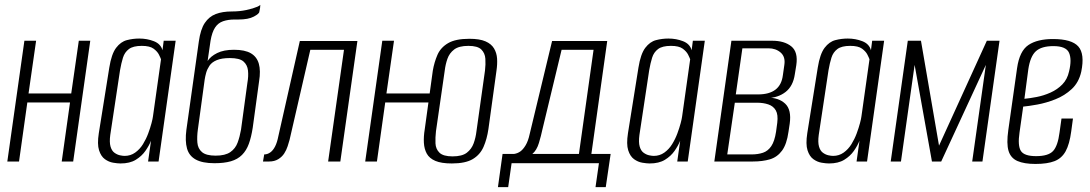

<svg xmlns="http://www.w3.org/2000/svg" viewBox="-20 -662 4469 787"><path d="M10 0 80 -495H128L97 -279H272L303 -495H350L280 0H233L267 -242H92L58 0Z M474 8Q462 8 444 5Q426 2 410 -9.5Q394 -21 386 -46Q378 -71 385 -116L428 -385Q437 -441 456 -466Q475 -491 500 -497.5Q525 -504 551 -504Q583 -504 611 -493Q639 -482 646 -456L651 -495H700L630 0H587L599 -85Q591 -65 576 -43.5Q561 -22 536.5 -7Q512 8 474 8ZM491 -23Q515 -23 534 -36.5Q553 -50 566 -71Q579 -92 587.5 -115Q596 -138 601 -157Q606 -176 607 -185L640 -419Q638 -425 631.5 -438Q625 -451 609.5 -462.5Q594 -474 561 -474Q526 -474 508.5 -461Q491 -448 484 -425.5Q477 -403 472 -374L432 -109Q428 -79 433 -61.5Q438 -44 449 -36Q460 -28 471.5 -25.5Q483 -23 491 -23Z M859 7Q810 7 782.5 -8Q755 -23 746.5 -53.5Q738 -84 744 -130L795 -492Q802 -542 819.5 -568Q837 -594 864.5 -604.5Q892 -615 930 -615Q946 -615 961 -616.5Q976 -618 990 -621Q1004 -624 1015.5 -627.5Q1027 -631 1035 -634.5Q1043 -638 1047 -642Q1047 -636 1046 -629.5Q1045 -623 1043 -614Q1043 -606 1020.5 -594Q998 -582 957 -582H941Q915 -582 894.5 -575Q874 -568 861.5 -549Q849 -530 843 -495L831 -412Q843 -431 870 -444.5Q897 -458 939 -458Q984 -458 1008.5 -443.5Q1033 -429 1041 -400.5Q1049 -372 1042 -329L1016 -139Q1010 -100 1000 -72.5Q990 -45 972 -27Q954 -9 926.5 -1Q899 7 859 7ZM864 -24Q903 -24 924 -38.5Q945 -53 954 -77.5Q963 -102 968 -131L994 -322Q999 -350 996.5 -373Q994 -396 978 -410Q962 -424 922 -424Q889 -424 868.5 -415.5Q848 -407 838.5 -392.5Q829 -378 825 -363.5Q821 -349 819 -336L791 -131Q787 -102 789 -77.5Q791 -53 808 -38.5Q825 -24 864 -24Z M1058 0 1063 -29Q1076 -29 1087.5 -37Q1099 -45 1107.5 -61.5Q1116 -78 1121 -104L1209 -494H1445L1375 0H1325L1390 -458H1252L1167 -89Q1164 -78 1159 -62.5Q1154 -47 1145 -33Q1136 -19 1120.5 -9.5Q1105 0 1083 0Z M1832 8Q1789 8 1764.5 -2.5Q1740 -13 1729.5 -32Q1719 -51 1717.5 -76.5Q1716 -102 1721 -132L1754 -372Q1760 -407 1773 -437Q1786 -467 1816.5 -485Q1847 -503 1904 -503Q1946 -503 1970 -492.5Q1994 -482 2005 -463.5Q2016 -445 2017.5 -422Q2019 -399 2015 -372L1982 -133Q1976 -92 1962 -60Q1948 -28 1918 -10Q1888 8 1832 8ZM1477 0 1547 -495H1595L1564 -279H1753L1748 -242H1559L1525 0ZM1835 -21Q1874 -21 1893.5 -36Q1913 -51 1921.5 -74.5Q1930 -98 1933 -124L1968 -373Q1971 -398 1969.5 -421Q1968 -444 1953 -459Q1938 -474 1900 -474Q1861 -474 1841.5 -459Q1822 -444 1814 -421Q1806 -398 1803 -373L1767 -124Q1764 -98 1765 -74.5Q1766 -51 1781.5 -36Q1797 -21 1835 -21Z M2021 105 2040 -31H2087Q2101 -33 2112.5 -41Q2124 -49 2134.5 -66.5Q2145 -84 2151 -112L2243 -494H2469L2404 -31H2483L2463 105H2421L2435 7H2077L2063 105ZM2162 -31H2353L2413 -458H2282L2203 -130Q2198 -106 2189 -76Q2180 -46 2162 -31Z M2643 8Q2631 8 2613 5Q2595 2 2579 -9.5Q2563 -21 2555 -46Q2547 -71 2554 -116L2597 -385Q2606 -441 2625 -466Q2644 -491 2669 -497.5Q2694 -504 2720 -504Q2752 -504 2780 -493Q2808 -482 2815 -456L2820 -495H2869L2799 0H2756L2768 -85Q2760 -65 2745 -43.5Q2730 -22 2705.5 -7Q2681 8 2643 8ZM2660 -23Q2684 -23 2703 -36.5Q2722 -50 2735 -71Q2748 -92 2756.5 -115Q2765 -138 2770 -157Q2775 -176 2776 -185L2809 -419Q2807 -425 2800.5 -438Q2794 -451 2778.5 -462.5Q2763 -474 2730 -474Q2695 -474 2677.5 -461Q2660 -448 2653 -425.5Q2646 -403 2641 -374L2601 -109Q2597 -79 2602 -61.5Q2607 -44 2618 -36Q2629 -28 2640.5 -25.5Q2652 -23 2660 -23Z M2908 0 2978 -495H3145Q3195 -495 3223.5 -472Q3252 -449 3244 -395L3238 -358Q3231 -309 3200 -285Q3169 -261 3125 -260V-262Q3172 -262 3198.5 -237Q3225 -212 3217 -155L3212 -122Q3205 -71 3185.5 -44.5Q3166 -18 3136 -9Q3106 0 3066 0ZM2961 -29H3060Q3087 -29 3107.5 -36Q3128 -43 3141.5 -63Q3155 -83 3161 -122L3166 -159Q3170 -192 3160 -209.5Q3150 -227 3129.5 -234Q3109 -241 3083 -241H2992ZM2996 -275H3087Q3133 -275 3158.5 -294.5Q3184 -314 3189 -354L3195 -396Q3200 -429 3180 -446.5Q3160 -464 3130 -464H3023Z M3378 8Q3366 8 3348 5Q3330 2 3314 -9.5Q3298 -21 3290 -46Q3282 -71 3289 -116L3332 -385Q3341 -441 3360 -466Q3379 -491 3404 -497.5Q3429 -504 3455 -504Q3487 -504 3515 -493Q3543 -482 3550 -456L3555 -495H3604L3534 0H3491L3503 -85Q3495 -65 3480 -43.5Q3465 -22 3440.5 -7Q3416 8 3378 8ZM3395 -23Q3419 -23 3438 -36.5Q3457 -50 3470 -71Q3483 -92 3491.5 -115Q3500 -138 3505 -157Q3510 -176 3511 -185L3544 -419Q3542 -425 3535.5 -438Q3529 -451 3513.5 -462.5Q3498 -474 3465 -474Q3430 -474 3412.5 -461Q3395 -448 3388 -425.5Q3381 -403 3376 -374L3336 -109Q3332 -79 3337 -61.5Q3342 -44 3353 -36Q3364 -28 3375.5 -25.5Q3387 -23 3395 -23Z M3631 0 3701 -495H3755L3829 -65L4025 -495H4077L4007 0H3965L4021 -396L3838 0H3800L3729 -396L3673 0Z M4224 10Q4178 10 4150.5 -2Q4123 -14 4114 -43.5Q4105 -73 4113 -129L4149 -383Q4159 -453 4195.5 -477.5Q4232 -502 4296 -502Q4373 -502 4400 -471.5Q4427 -441 4412 -368Q4402 -324 4373 -297Q4344 -270 4306 -255Q4268 -240 4232 -233.5Q4196 -227 4174 -225L4159 -119Q4151 -65 4164.5 -43.5Q4178 -22 4227 -22Q4277 -22 4296.5 -43Q4316 -64 4323 -119L4331 -176H4378L4371 -124Q4364 -71 4348 -42Q4332 -13 4302.5 -1.5Q4273 10 4224 10ZM4179 -257Q4201 -259 4229.5 -264.5Q4258 -270 4286 -282.5Q4314 -295 4334.5 -316Q4355 -337 4362 -369Q4374 -418 4362 -445.5Q4350 -473 4298 -473Q4249 -473 4226 -452Q4203 -431 4195 -378Z"/></svg>

Font: Alumni Sans Light
Style: Italic
Weight: 300
Italic angle: -8°
Version: Version 1.016